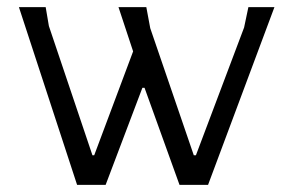

<svg xmlns="http://www.w3.org/2000/svg" viewBox="-20 -518 808 538"><path d="M483 0H563L749 -498H676L664 -441L529 -83H523L401 -439L390 -498H312L353 -374L244 -83H239L117 -445L108 -498H33L196 0H276L379 -272H385Z"/></svg>

Font: Alegreya Sans SC
Style: Regular
Weight: 400
Designer: Juan Pablo del Peral
Foundry: Huerta Tipografica
Version: Version 1.000;PS 001.000;hotconv 1.0.70;makeotf.lib2.5.58329